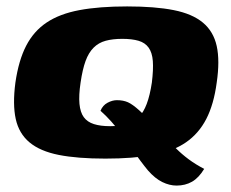

<svg xmlns="http://www.w3.org/2000/svg" viewBox="-20 -487 719 598"><path d="M308 7Q221 7 163 -4.5Q105 -16 72 -43.5Q39 -71 29 -116.5Q19 -162 28 -230Q38 -299 61.5 -344.5Q85 -390 125.5 -417Q166 -444 227.5 -455.5Q289 -467 376 -467Q463 -467 521 -455.5Q579 -444 612 -416.5Q645 -389 655 -343.5Q665 -298 655 -230Q646 -162 622.5 -116.5Q599 -71 559 -43.5Q519 -16 457 -4.5Q395 7 308 7ZM323 -94Q353 -94 375 -100.5Q397 -107 412 -122Q427 -137 437 -163.5Q447 -190 453 -230Q458 -271 456 -297Q454 -323 443 -338.5Q432 -354 411.5 -360Q391 -366 361 -366Q331 -366 309 -360Q287 -354 271.5 -338.5Q256 -323 246.5 -297Q237 -271 231 -230Q225 -190 227.5 -163.5Q230 -137 241 -122Q252 -107 272.5 -100.5Q293 -94 323 -94ZM530 91Q508 91 485.5 80Q463 69 441 44Q431 32 417.5 14Q404 -4 389.5 -25Q375 -46 359.5 -67.5Q344 -89 327 -108Q310 -127 293 -142Q300 -159 315 -167Q330 -175 344 -175Q364 -175 378.5 -168.5Q393 -162 414 -143Q436 -123 455 -103Q474 -83 491.5 -63.5Q509 -44 527.5 -25.5Q546 -7 567.5 9Q589 25 616 39Q599 67 578 79Q557 91 530 91Z"/></svg>

Font: Genos Thin ExtraBold
Style: Italic
Weight: 800
Italic angle: -8°
Version: Version 1.010